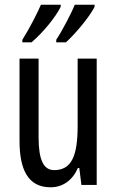

<svg xmlns="http://www.w3.org/2000/svg" viewBox="-20 -786 496 816"><path d="M382 -757V-766H298C286 -736 248 -661 219 -617V-606H260C298 -640 360 -713 382 -757ZM238 -757V-766H154C140 -733 105 -664 75 -617V-606H114C162 -647 215 -711 238 -757ZM391 -537H310V-251C310 -123 284 -63 210 -63C165 -63 144 -107 144 -202V-537H63V-187C63 -67 98 10 195 10C246 10 288 -19 311 -72H317L326 0H391Z"/></svg>

Font: Noto Sans Thai Looped ExtraCondensed
Style: Regular
Weight: 400
Width: 2
Designer: Sasikarn Vongin, Ben Mitchell
Foundry: The Fontpad Ltd
Version: Version 1.001